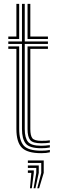

<svg xmlns="http://www.w3.org/2000/svg" viewBox="-20 -790 299 999"><path d="M194.4 -18.7Q133.5 -18.7 113.9 -43Q94.3 -67.3 94.3 -118.5V-561.3H23.2V-574.2H94.3V-770H108.8V-574.2H229.4V-561.3H108.8V-118.5Q108.8 -72.2 125.9 -51.9Q142.9 -31.6 194.4 -31.6Q205 -31.6 216.4 -32.5Q227.8 -33.3 239.4 -34.9V-22.6Q229.4 -20.5 217.9 -19.6Q206.3 -18.7 194.4 -18.7ZM194.4 7Q121.2 7 93.2 -22.2Q65.3 -51.4 65.3 -118.5V-535.6H23.2V-548.5H79.8V-118.5Q79.8 -59.7 103.3 -32.8Q126.8 -5.9 194.4 -5.9Q206.4 -5.9 218 -6.8Q229.7 -7.8 239.4 -10.1V2.4Q221.7 7 194.4 7ZM194.4 -44.5Q150.8 -44.5 137.1 -61.3Q123.3 -78.2 123.3 -118.5V-548.5H229.4V-535.6H137.8V-118.5Q137.8 -84.4 148.3 -70.9Q158.9 -57.4 194.4 -57.4Q208.5 -57.4 220.1 -57.9Q231.6 -58.5 239.4 -60V-47.7Q230.3 -46.2 218.8 -45.3Q207.3 -44.5 194.4 -44.5ZM23.2 -587.1V-600H65.3V-770H79.8V-587.1ZM123.3 -587.1V-770H137.8V-600H229.4V-587.1ZM173.9 189.4 194.6 109.4V57.9H125V45H207.5V109.4L183.5 189.4ZM136 189.4 143 109.4H125V96.5H155.9V109.4L145.5 189.4ZM154.9 189.4 168.8 109.4V83.7H125V70.8H181.7V109.4L164.4 189.4Z"/></svg>

Font: Big Shoulders Inline Thin
Style: Regular
Weight: 100
Designer: Patric King
Foundry: XO Type Co
Version: Version 2.002